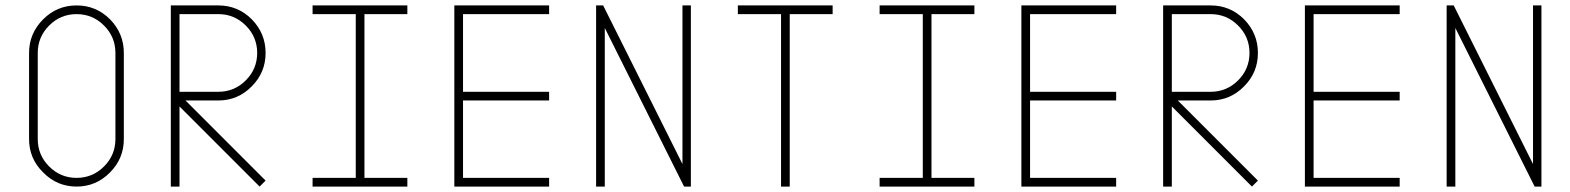

<svg xmlns="http://www.w3.org/2000/svg" viewBox="-20 -687 5782 707"><path d="M385 -616Q436 -564 436 -492V-175Q436 -103 385 -52Q334 0 262 0Q190 0 139 -52Q87 -103 87 -175V-492Q87 -564 139 -616Q190 -667 262 -667Q334 -667 385 -616ZM405 -492Q405 -551 363 -593Q321 -635 262 -635Q203 -635 161 -593Q119 -551 119 -492V-175Q119 -116 161 -74Q203 -32 262 -32Q321 -32 363 -74Q405 -116 405 -175Z M958 -22 936 0 641 -295V0H609V-667H784Q856 -667 907 -616Q958 -564 958 -492Q958 -420 907 -369Q856 -317 784 -317H663ZM641 -349H784Q843 -349 885 -391Q927 -433 927 -492Q927 -551 885 -593Q843 -635 784 -635H641Z M1322 -635V-32H1480V0H1131V-32H1290V-635H1131V-667H1480V-635Z M1685 -635V-349H2002V-317H1685V-32H2002V0H1653V-667H2002V-635Z M2493 -667H2524V0H2499L2207 -584V0H2175V-667H2201L2493 -83Z M3046 -667V-635H2888V0H2856V-635H2697V-667Z M3410 -635V-32H3568V0H3219V-32H3378V-635H3219V-667H3568V-635Z M3773 -635V-349H4090V-317H3773V-32H4090V0H3741V-667H4090V-635Z M4612 -22 4590 0 4295 -295V0H4263V-667H4438Q4510 -667 4561 -616Q4612 -564 4612 -492Q4612 -420 4561 -369Q4510 -317 4438 -317H4317ZM4295 -349H4438Q4497 -349 4539 -391Q4581 -433 4581 -492Q4581 -551 4539 -593Q4497 -635 4438 -635H4295Z M4817 -635V-349H5134V-317H4817V-32H5134V0H4785V-667H5134V-635Z M5625 -667H5656V0H5631L5339 -584V0H5307V-667H5333L5625 -83Z"/></svg>

Font: Zector
Style: Regular
Weight: 400
Designer: GGBot
Version: 0.72